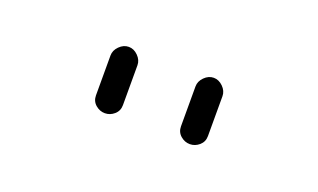

<svg xmlns="http://www.w3.org/2000/svg" viewBox="-32 -842 564 340"><g transform="rotate(20 250.0 -672.5)"><path d="M304.7 -634.8V-710Q304.7 -719.7 312.5 -727.5Q320.3 -735.4 330.1 -735.4Q339.8 -735.4 347.7 -727.5Q355.5 -719.7 355.5 -710V-634.8Q355.5 -624 347.7 -617.2Q339.8 -610.4 330.1 -610.4Q320.3 -610.4 312.5 -617.2Q304.7 -624 304.7 -634.8ZM144.5 -634.8V-710Q144.5 -719.7 152.3 -727.5Q160.2 -735.4 169.9 -735.4Q179.7 -735.4 187.5 -727.5Q195.3 -719.7 195.3 -710V-634.8Q195.3 -624 187.5 -617.2Q179.7 -610.4 169.9 -610.4Q160.2 -610.4 152.3 -617.2Q144.5 -624 144.5 -634.8Z"/></g></svg>

Font: Rounded-L Mgen+ 1m light
Style: Regular
Weight: 200
Designer: [Source Han Sans]
Ryoko NISHIZUKA  (kana & ideographs); Paul D. Hunt (Latin, Greek & Cyrillic); Wenlong ZHANG  (bopomofo
Version: Version 1.059.20150602